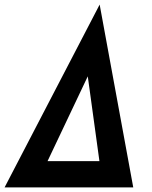

<svg xmlns="http://www.w3.org/2000/svg" viewBox="-47 -820 667 840"><path d="M536 0 389 -800 -27 0ZM337 -486 388 -115H161Z"/></svg>

Font: Jost
Style: Bold Italic
Weight: 700
Italic angle: -5°
Version: Version 3.710